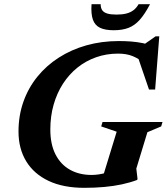

<svg xmlns="http://www.w3.org/2000/svg" viewBox="-20 -878 791 911"><path d="M414.8 -47.9Q431.3 -47.9 449.2 -50.6Q467.1 -53.3 484.3 -58.4Q501.4 -63.6 514.8 -70.4L465.9 -32.1L533.6 -253.1L460.2 -278.2L466.5 -299.2H751.1L744.8 -278.2L679.4 -250.7L626.8 -78.1L632.4 -30.4L631.1 -24.3Q597.4 -11.7 558.1 -3.2Q518.8 5.2 474.2 9.2Q429.6 13.2 380.1 13.2Q280.5 13.2 210.8 -19.6Q141.1 -52.5 104.4 -112.6Q67.8 -172.8 67.8 -253.9Q67.8 -329.4 91 -395.1Q114.2 -460.7 157 -513.7Q199.8 -566.7 258.9 -604.6Q318 -642.6 390 -662.9Q462.1 -683.2 543.4 -683.2Q573.6 -683.2 601.9 -681.1Q630.2 -678.9 657.9 -673.3Q685.7 -667.6 713.7 -656.8L643.4 -653.3L718.2 -705.5H735.7L716.1 -453.1H687L626.5 -629.9L668.9 -575.5Q639.1 -599.5 610 -611.5Q580.9 -623.6 540.2 -623.6Q485 -623.6 436.2 -606.4Q387.5 -589.3 347.5 -557.3Q307.6 -525.3 278.8 -480.7Q250 -436.1 234.4 -381.2Q218.8 -326.4 218.8 -263.6Q218.8 -193.7 243.2 -145.6Q267.7 -97.5 311.9 -72.7Q356 -47.9 414.8 -47.9ZM532.6 -808.8Q559.6 -808.8 579.4 -813.8Q599.2 -818.8 613.5 -829.8Q627.8 -840.8 637.5 -858H691.8Q667 -810.6 642.8 -783.7Q618.6 -756.8 589.4 -745.7Q560.1 -734.5 519.8 -734.5Q479.1 -734.5 454.7 -746.1Q430.4 -757.7 420.8 -784.7Q411.2 -811.7 414.3 -858H457.7Q457.4 -841.1 464.7 -830Q472 -819 488.7 -813.9Q505.4 -808.8 532.6 -808.8Z"/></svg>

Font: Newsreader Text
Style: Italic
Weight: 400
Italic angle: -17°
Designer: Hugues Gentile
Foundry: Production Type
Version: Version 1.001